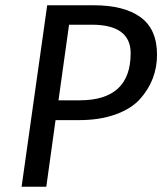

<svg xmlns="http://www.w3.org/2000/svg" viewBox="-20 -709 616 729"><path d="M282.2 -328.1Q476.1 -328.1 476.1 -506.8Q476.1 -614.7 329.1 -615.2H242.2L202.1 -328.1ZM335.9 -689Q451.2 -689 513.7 -643.6Q576.2 -598.1 576.2 -501.5Q576.2 -404.8 511.2 -332.5Q478 -295.9 418.5 -274.4Q358.9 -252.9 279.8 -252.9H190.9L155.8 0H62L159.2 -689Z"/></svg>

Font: FiraSans-Italic
Style: Italic
Weight: 400
Italic angle: -8°
Designer: Carrois Corporate & Edenspiekermann AG
Foundry: Carrois Corporate GbR & Edenspiekermann AG
Version: Version 3.106;PS 003.106;hotconv 1.0.70;makeotf.lib2.5.58329